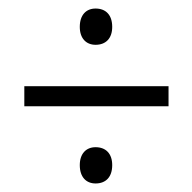

<svg xmlns="http://www.w3.org/2000/svg" viewBox="-20 -548 451 450"><path d="M204 -443C228 -443 243 -458 243 -485C243 -513 228 -528 204 -528C182 -528 167 -513 167 -485C167 -458 182 -443 204 -443ZM37 -346V-299H375V-346ZM204 -118C228 -118 243 -133 243 -161C243 -188 228 -203 204 -203C182 -203 167 -188 167 -161C167 -133 182 -118 204 -118Z"/></svg>

Font: Noto Sans Devanagari UI ExtraCondensed Light
Style: Regular
Weight: 300
Width: 2
Designer: Jelle Bosma - Monotype Design Team
Foundry: Monotype Imaging Inc.
Version: Version 2.004